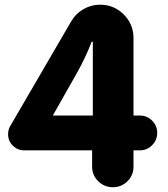

<svg xmlns="http://www.w3.org/2000/svg" viewBox="-20 -783 709 811"><path d="M14.2 -215.8Q14.2 -235.4 22.9 -250L280.8 -692.9Q298.8 -724.6 331.8 -743.9Q364.7 -763.2 402.8 -763.2Q461.4 -763.2 502.7 -721.9Q543.9 -680.7 543.9 -622.1V-294.9H570.8Q601.1 -294.9 622.6 -273.4Q644 -252 644 -222.2Q644 -191.4 622.6 -169.7Q601.1 -147.9 570.8 -147.9H543.9V-79.1Q543.9 -43 518.6 -17.6Q493.2 7.8 457 7.8Q420.4 7.8 394.8 -17.6Q369.1 -43 369.1 -79.1V-147.9H82Q54.2 -147.9 34.2 -167.7Q14.2 -187.5 14.2 -215.8ZM203.1 -294.9H372.1V-606.9H367.2Q340.3 -536.1 299.8 -465.8Z"/></svg>

Font: Jellee Roman
Style: Bold
Weight: 700
Designer: Alfredo Marco Pradil
Foundry: Alfredo Marco Pradil and JAM Design
Version: Version 1.000